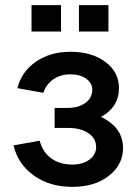

<svg xmlns="http://www.w3.org/2000/svg" viewBox="-20 -720 540 749"><path d="M245 -221H193V-299H245Q286 -299 313 -318.5Q340 -338 340 -370Q340 -396 316 -413Q292 -430 255 -430Q216 -430 188 -410.5Q160 -391 149 -358L48 -376Q63 -439 119 -478.5Q175 -518 255 -518Q338 -518 391 -478.5Q444 -439 444 -377Q444 -302 374 -264Q460 -223 460 -142Q460 -78 405 -34.5Q350 9 262 9Q173 9 111 -36Q49 -81 33 -153L135 -171Q146 -127 179.5 -102.5Q213 -78 262 -78Q303 -78 329 -97.5Q355 -117 355 -146Q355 -180 325 -200.5Q295 -221 245 -221ZM103 -597V-700H218V-597ZM288 -597V-700H403V-597Z"/></svg>

Font: LT Superior Semi-bold
Style: Regular
Weight: 600
Designer: Daniel Lyons
Foundry: LyonsType
Version: Version 1.0